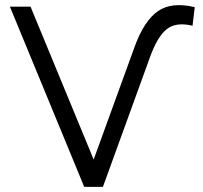

<svg xmlns="http://www.w3.org/2000/svg" viewBox="-20 -726 788 746"><path d="M307.2 0 18.5 -700H98.7L343.9 -106.2L503.9 -546.5Q540.6 -646.2 594 -682.9Q647.4 -719.7 736.7 -698.1L728.1 -626Q664.5 -641.4 628.2 -613Q591.9 -584.6 562.7 -503.7L379.9 0Z"/></svg>

Font: Montserrat Thin
Style: Regular
Weight: 100
Designer: Julieta Ulanovsky
Foundry: Julieta Ulanovsky
Version: Version 9.000